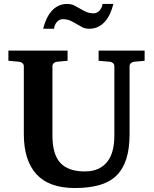

<svg xmlns="http://www.w3.org/2000/svg" viewBox="-20 -924 769 960"><path d="M649.9 -615.2Q641.6 -614.3 634.8 -608.4Q627.9 -602.5 627.9 -592.8V-253.9Q627.9 -180.2 611.3 -128.7Q594.7 -77.1 561 -44.9Q527.3 -12.7 475.8 1.7Q424.3 16.1 354 16.1Q225.1 16.1 162.1 -53Q99.1 -122.1 99.1 -253.9V-592.8Q99.1 -602.5 92 -608.4Q85 -614.3 76.2 -615.2L22 -620.1V-670.9H317.9V-620.1L264.2 -615.2Q255.9 -614.3 249 -608.4Q242.2 -602.5 242.2 -592.8V-246.1Q242.2 -152.3 281.7 -109.6Q321.3 -66.9 403.8 -66.9Q443.4 -66.9 471.2 -79.8Q499 -92.8 517.1 -116.2Q535.2 -139.6 543.5 -172.6Q551.8 -205.6 551.8 -246.1V-592.8Q551.8 -602.5 545.4 -608.4Q539.1 -614.3 529.8 -615.2L473.1 -620.1V-670.9H703.1V-620.1ZM546.9 -904.3Q540.5 -878.4 530.3 -856Q520 -833.5 505.4 -816.7Q490.7 -799.8 470.9 -790Q451.2 -780.3 425.8 -780.3Q406.2 -780.3 391.6 -787.8Q377 -795.4 362.5 -804.2Q348.1 -813 332 -820.6Q315.9 -828.1 293.9 -828.1Q277.3 -828.1 264.9 -814.5Q252.4 -800.8 250 -780.3H195.8Q202.1 -806.2 212.4 -828.6Q222.7 -851.1 237.3 -867.9Q252 -884.8 271.5 -894.5Q291 -904.3 315.9 -904.3Q335.4 -904.3 350.6 -897Q365.7 -889.6 380.1 -880.9Q394.5 -872.1 410.6 -864.7Q426.8 -857.4 448.7 -857.4Q456.5 -857.4 464.1 -861.1Q471.7 -864.7 477.5 -871.1Q483.4 -877.4 487.5 -886Q491.7 -894.5 492.7 -904.3Z"/></svg>

Font: Charis SIL Eur
Style: Bold
Weight: 700
Foundry: SIL International
Version: Version 5.000